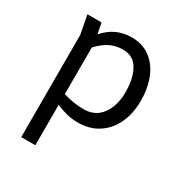

<svg xmlns="http://www.w3.org/2000/svg" viewBox="-176 -670 992 1038"><g transform="rotate(30 320.0 -151.0)"><path d="M563 -260Q563 -182 534.5 -120.5Q506 -59 452.5 -24Q399 11 326 11Q289 11 257 3Q225 -5 189 -20V232H101V-406L79 -522H167L180 -455Q248 -534 350 -534Q418 -534 466 -498Q514 -462 538.5 -400Q563 -338 563 -260ZM468 -260Q468 -345 437.5 -399Q407 -453 342 -453Q296 -453 259.5 -434Q223 -415 189 -378V-87Q254 -67 317 -67Q389 -67 428.5 -121Q468 -175 468 -260Z"/></g></svg>

Font: AmikoRegular
Style: Regular
Weight: 400
Designer: Pablo Impallari, Rodrigo Fuenzalida, Andres Torresi
Foundry: Impallari Type
Version: Version 1.000; ttfautohint (v1.3)